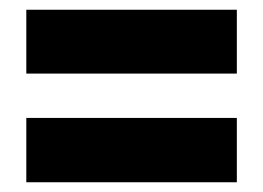

<svg xmlns="http://www.w3.org/2000/svg" viewBox="-20 -549 540 394"><path d="M34 -398H466V-529H34ZM34 -175H466V-307H34Z"/></svg>

Font: Noto Sans Georgian ExtraCondensed Black
Style: Regular
Weight: 900
Width: 2
Designer: Monotype Design Team, Akaki Razmadze
Foundry: Google LLC
Version: Version 2.005